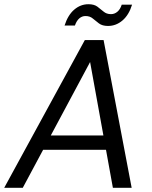

<svg xmlns="http://www.w3.org/2000/svg" viewBox="-35 -890 720 910"><path d="M-15 0 367 -700H456L589 0H500L392 -596L73 0ZM132 -180 168 -248H491L503 -180ZM271 -769Q287 -819 317 -844.5Q347 -870 384 -870Q411 -870 426.5 -858.5Q442 -847 456 -835Q470 -823 491 -823Q508 -823 521.5 -834.5Q535 -846 542 -868H591Q576 -819 545.5 -793Q515 -767 477 -767Q450 -767 434 -779Q418 -791 404.5 -802.5Q391 -814 370 -814Q354 -814 341 -803Q328 -792 320 -769Z"/></svg>

Font: DM Sans 10pt
Style: Italic
Weight: 400
Italic angle: -10°
Version: Version 4.004;gftools[0.9.30]